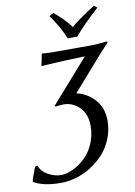

<svg xmlns="http://www.w3.org/2000/svg" viewBox="-146 -692 700 999"><g transform="rotate(-10 204.5 -192.0)"><path d="M176.8 -152.8Q154.8 -152.8 134.8 -148.9L129.9 -152.8L330.1 -379.9Q278.8 -378.9 221.4 -376.2Q164.1 -373.5 131.8 -371.1L100.1 -369.1L99.1 -372.1Q106 -398.4 110.8 -430.2L113.8 -433.1Q135.3 -430.2 168.9 -430.2H373Q385.7 -430.2 405 -431.6Q424.3 -433.1 439 -434.6Q453.6 -436 455.1 -436Q459 -436 459 -432.1Q459 -430.2 454.6 -425.5Q450.2 -420.9 439.5 -409.4Q428.7 -397.9 419.9 -388.2L252.9 -198.2Q312.5 -184.1 350.3 -140.1Q388.2 -96.2 388.2 -30.8Q388.2 19 370.1 64.2Q352.1 109.4 322 142.1Q292 174.8 253.9 199Q215.8 223.1 174.6 235.1Q133.3 247.1 94.2 247.1Q1.5 247.1 -48.8 216.8L-49.8 213.9Q-47.4 202.1 -41.5 185.3Q-35.6 168.5 -29.8 154.1Q-23.9 139.6 -23.9 139.2L-11.2 138.2Q0 169.9 34.4 188.5Q68.8 207 101.1 207Q130.4 207 163.8 191.4Q197.3 175.8 227.3 148.4Q257.3 121.1 277.1 76.7Q296.9 32.2 296.9 -19Q296.9 -80.6 261.5 -116.7Q226.1 -152.8 176.8 -152.8ZM258.8 -487.8Q233.9 -548.8 185.1 -618.2L208 -630.9Q238.3 -604.5 257.8 -585Q277.3 -565.4 294.9 -541Q341.8 -581.1 421.9 -630.9L438 -618.2Q353.5 -541.5 309.1 -487.8Z"/></g></svg>

Font: Linear Smooth
Style: Italic
Weight: 400
Designer: Philipp H. Poll, Flanker
Foundry: Philipp H. Poll, reworked by Flanker
Version: Version 1.061 | FøM Fix